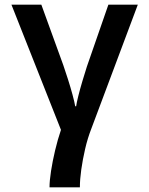

<svg xmlns="http://www.w3.org/2000/svg" viewBox="-20 -562 640 822"><path d="M192 240Q192 212 198.5 170Q205 128 216 81.5Q227 35 241 -6L29 -542H157L251 -283Q260 -257 271 -222.5Q282 -188 290.5 -156.5Q299 -125 302 -107H306Q308 -122 315.5 -152Q323 -182 333 -215.5Q343 -249 352 -277L444 -542H570L371 -11Q355 30 344.5 75.5Q334 121 328 163.5Q322 206 322 240Z"/></svg>

Font: Noto Sans Mono SemiBold
Style: Regular
Weight: 600
Designer: Monotype Design Team
Foundry: Monotype Imaging Inc.
Version: Version 2.014; ttfautohint (v1.8.4.7-5d5b)